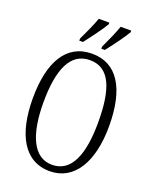

<svg xmlns="http://www.w3.org/2000/svg" viewBox="-169 -1025 906 1129"><g transform="rotate(20 283.5 -460.5)"><path d="M323 -784V-771H345C381 -816 432 -886 452 -921V-931H386C370 -886 349 -839 323 -784ZM185 -784V-771H208C243 -816 295 -886 315 -921V-931H249C233 -886 211 -839 185 -784ZM283 10C435 10 522 -132 522 -358C522 -594 440 -725 284 -725C123 -725 44 -587 44 -359C44 -137 122 10 283 10ZM283 -30C166 -30 111 -157 111 -358C111 -565 163 -685 284 -685C409 -685 454 -565 454 -358C454 -154 403 -30 283 -30Z"/></g></svg>

Font: Noto Serif Lao ExtraCondensed Light
Style: Regular
Weight: 300
Width: 2
Designer: Monotype Design Team
Foundry: Monotype Imaging Inc.
Version: Version 2.003